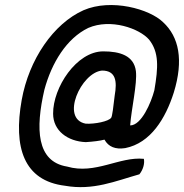

<svg xmlns="http://www.w3.org/2000/svg" viewBox="-20 -615 738 770"><path d="M67 -214C33 -24 75 110 241 130C354 150 443 111 539 84C553 67 561 42 557 22C459 12 362 86 249 53C126 33 122 -99 158 -255C187 -363 247 -461 334 -503C424 -542 539 -501 578 -456C618 -405 615 -346 599 -253C586 -203 547 -112 502 -112C507 -179 531 -280 525 -330C517 -392 461 -409 394 -409C287 -409 192 -264 193 -159C193 -91 251 -48 324 -45C354 -47 380 -50 399 -55C415 -26 443 -15 482 -21C584 -41 644 -140 677 -244C717 -374 698 -467 634 -526C580 -579 426 -622 315 -574C194 -520 96 -376 67 -214ZM324 -119C221 -138 305 -324 389 -332C445 -332 450 -289 440 -232C435 -188 430 -148 426 -143C416 -128 360 -117 324 -119Z"/></svg>

Font: Snowfall
Style: Obl
Weight: 400
Designer: Jasper
Foundry: Cannot Into Space Fonts
Version: Version 0.9